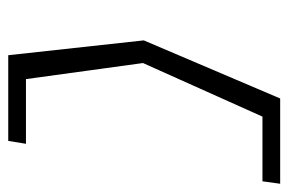

<svg xmlns="http://www.w3.org/2000/svg" viewBox="-137 -493 700 466"><g transform="rotate(90 213.0 -260.0)"><path d="M78 -259 114 70H322L329 27H172L133 -257L263 -547H420L426 -590H219Z"/></g></svg>

Font: Charger Sport
Style: HLNrwObl
Weight: 100
Designer: Jasper
Foundry: Cannot Into Space Fonts
Version: Version 1.1